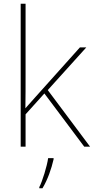

<svg xmlns="http://www.w3.org/2000/svg" viewBox="-20 -780 499 1021"><path d="M116 -385V-760H90V0H116V-172L216 -283L428 0H459L234 -301L439 -528H405L172 -268C150 -244 137 -229 115 -204C116 -267 116 -321 116 -385ZM265 67V61H236C230 104 205 185 189 215V221H206C234 174 253 119 265 67Z"/></svg>

Font: Noto Kufi Arabic Thin
Style: Regular
Weight: 100
Designer: Monotype Design Team, David Williams, Khaled Hosny
Foundry: Google LLC
Version: Version 2.109